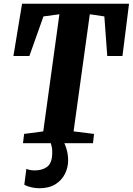

<svg xmlns="http://www.w3.org/2000/svg" viewBox="-20 -763 708 1023"><path d="M102.5 0 108.5 -49.5 210.5 -63 296.5 -687 211.5 -675.5 136.5 -464.5H51.5L97.5 -743H667.5L632.5 -464.5H551.5L536 -675.5L458.5 -687L372 -63L481 -49.5L475.5 0ZM282.5 -16 314.5 -14Q325 0 334 29.5Q343 59 343 92.5Q343 129 326.2 163Q309.5 197 275.5 218.5Q241.5 240 189.5 240Q169.5 240 146.8 235Q124 230 109.5 221L120.5 136.5Q127 140 139.5 142.5Q152 145 164.5 145Q205.5 145 230.8 126Q256 107 258 60.5Q259.5 31.5 254.5 14.5Q249.5 -2.5 247 -14Z"/></svg>

Font: Merriweather 24pt SemiCondensed Black
Style: Italic
Weight: 900
Width: 4
Italic angle: -7.8°
Designer: Eben Sorkin
Foundry: Eben Sorkin
Version: Version 2.101